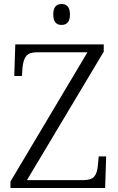

<svg xmlns="http://www.w3.org/2000/svg" viewBox="-20 -935 589 955"><path d="M32 -32 415 -675H165Q126 -675 111 -657Q96 -639 92 -599L89 -557H51L56 -714H496V-678L114 -39H394Q434 -39 449 -57Q464 -75 467 -114L471 -157H508L503 0H32ZM245 -863Q245 -915 286 -915Q328 -915 328 -863Q328 -811 286 -811Q245 -811 245 -863Z"/></svg>

Font: Noto Serif Light
Style: Regular
Weight: 300
Designer: Monotype Design Team
Foundry: Monotype Imaging Inc.
Version: Version 1.001